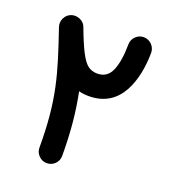

<svg xmlns="http://www.w3.org/2000/svg" viewBox="-129 -733 773 880"><g transform="rotate(20 257.5 -292.5)"><path d="M200.2 55.2C215.3 55.2 228.5 49.8 239.7 39.1C250.5 27.8 255.9 15.1 255.9 0C255.9 -120.6 245.6 -215.3 227.5 -305.2C242.2 -301.3 258.3 -299.3 275.9 -299.3C353.5 -299.3 403.8 -335.9 434.6 -391.1C465.3 -446.3 477.1 -517.1 477.5 -584C477.5 -614.3 452.1 -639.6 421.9 -639.6C406.7 -639.6 394 -634.3 382.8 -623.5C371.6 -612.3 366.2 -599.1 366.2 -584C365.7 -530.8 359.4 -488.3 346.2 -457C333 -425.3 310.1 -409.7 276.9 -409.7C259.8 -409.7 244.6 -414.6 231.9 -423.8C206.1 -442.9 181.6 -491.2 145 -588.4C138.7 -607.4 121.1 -619.6 102.1 -623C92.8 -624.5 83.5 -624 74.7 -621.1C60.5 -616.2 49.8 -606.9 43 -592.8C36.1 -578.6 35.2 -564.5 40 -550.3C110.8 -342.8 145 -231.9 145 0C145 15.1 150.4 27.8 161.6 39.1C172.4 49.8 185.1 55.2 200.2 55.2Z"/></g></svg>

Font: Mikhak SemiBold
Style: Regular
Weight: 600
Designer: Amin Abedi
Version: Version 3.2